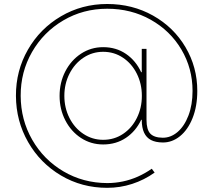

<svg xmlns="http://www.w3.org/2000/svg" viewBox="-20 -735 1052 947"><path d="M58.6 -262.2Q58.1 -386.2 117.7 -490Q177.2 -593.8 280.5 -654.5Q383.8 -715.3 508.8 -715.3Q633.3 -715.3 735.1 -658Q836.9 -600.6 895 -502.2Q953.1 -403.8 953.1 -286.6Q953.1 -210.9 929.9 -152.8Q906.7 -94.7 867.7 -63.2Q828.6 -31.7 782.2 -32.2Q747.1 -32.7 724.6 -44.4Q702.1 -56.2 690.7 -80.6Q679.2 -105 679.2 -144H676.3Q649.9 -87.9 601.3 -55.2Q552.7 -22.5 488.8 -22.5Q428.7 -22.5 379.6 -54.4Q330.6 -86.4 302.2 -141.4Q273.9 -196.3 273.9 -262.2Q273.9 -328.1 302.2 -383.1Q330.6 -438 379.6 -470.2Q428.7 -502.4 488.8 -502.4Q552.7 -502.4 601.3 -469.2Q649.9 -436 676.3 -378.9H679.2V-494.1H702.6V-144Q702.6 -95.7 721.4 -75.9Q740.2 -56.2 782.2 -55.7Q821.8 -55.2 855.5 -83.7Q889.2 -112.3 909.4 -165Q929.7 -217.8 929.7 -286.6Q929.7 -397.5 874.8 -490.5Q819.8 -583.5 723.4 -637.7Q627 -691.9 508.8 -691.9Q390.1 -691.9 292.2 -634.3Q194.3 -576.7 137.9 -478.3Q81.5 -379.9 82 -262.2Q82.5 -144 138.9 -45.7Q195.3 52.7 292.7 110.1Q390.1 167.5 508.8 168Q548.3 168 586.4 159.9Q624.5 151.9 660.2 136Q695.8 120.1 728.5 97.2L742.7 116.2Q691.4 152.8 631.8 172.1Q572.3 191.4 508.8 191.4Q383.8 191.4 281 130.6Q178.2 69.8 118.7 -34.2Q59.1 -138.2 58.6 -262.2ZM679.7 -262.2Q679.7 -321.8 654.8 -371.6Q629.9 -421.4 586.4 -450.4Q543 -479.5 488.8 -479.5Q435.5 -479.5 391.8 -450.4Q348.1 -421.4 322.8 -371.6Q297.4 -321.8 297.4 -262.2Q297.4 -203.1 322.5 -153.3Q347.7 -103.5 391.6 -74.5Q435.5 -45.4 488.8 -45.4Q543.5 -45.4 586.9 -74.5Q630.4 -103.5 655 -153.1Q679.7 -202.6 679.7 -262.2Z"/></svg>

Font: Wand UI Pro
Style: Regular
Weight: 400
Designer: Andreas Faust
Version: Version 1.003;FEAKit 1.0